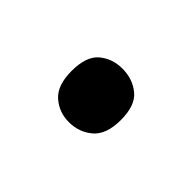

<svg xmlns="http://www.w3.org/2000/svg" viewBox="-37 -589 342 342"><g transform="rotate(45 134.0 -418.5)"><path d="M72 -419Q72 -456 90 -471Q108 -486 133 -486Q159 -486 177.5 -471Q196 -456 196 -419Q196 -383 177.5 -367Q159 -351 133 -351Q108 -351 90 -367Q72 -383 72 -419Z"/></g></svg>

Font: Noto Sans Malayalam UI
Style: Regular
Weight: 400
Designer: Jelle Bosma - Monotype Design Team
Foundry: Monotype Imaging Inc.
Version: Version 2.104